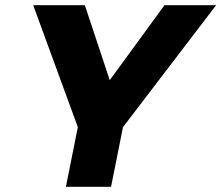

<svg xmlns="http://www.w3.org/2000/svg" viewBox="-20 -720 853 740"><path d="M614 -700H813L454 -230L408 0H234L280 -230L108 -700H307L403 -411Z"/></svg>

Font: Albert Sans Black
Style: Italic
Weight: 900
Italic angle: -11.25°
Designer: Andreas Rasmussen
Foundry: a.Foundry
Version: Version 1.025